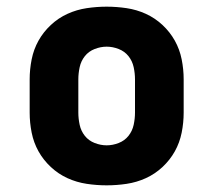

<svg xmlns="http://www.w3.org/2000/svg" viewBox="-20 -548 640 576"><path d="M300 8Q270 8 240 3.5Q210 -1 182.5 -13.5Q155 -26 132.5 -47Q110 -68 95.5 -94Q81 -120 75 -150Q69 -180 69 -210V-310Q69 -340 75 -370Q81 -400 95.5 -426Q110 -452 132.5 -473Q155 -494 182.5 -506.5Q210 -519 240 -523.5Q270 -528 300 -528Q330 -528 360 -523.5Q390 -519 417.5 -506.5Q445 -494 467.5 -473Q490 -452 504.5 -426Q519 -400 525 -370Q531 -340 531 -310V-210Q531 -180 525 -150Q519 -120 504.5 -94Q490 -68 467.5 -47Q445 -26 417.5 -13.5Q390 -1 360 3.5Q330 8 300 8ZM300 -112Q318 -112 336 -119Q354 -126 365.5 -140.5Q377 -155 381 -173.5Q385 -192 385 -210V-310Q385 -328 381 -346.5Q377 -365 365.5 -379.5Q354 -394 336 -401Q318 -408 300 -408Q282 -408 264 -401Q246 -394 234.5 -379.5Q223 -365 219 -346.5Q215 -328 215 -310V-210Q215 -192 219 -173.5Q223 -155 234.5 -140.5Q246 -126 264 -119Q282 -112 300 -112Z"/></svg>

Font: Iosevka Heavy Extended
Style: Regular
Weight: 900
Width: 7
Monospace: yes
Designer: Belleve Invis
Foundry: Belleve Invis
Version: Version 32.5.0; ttfautohint (v1.8.4)